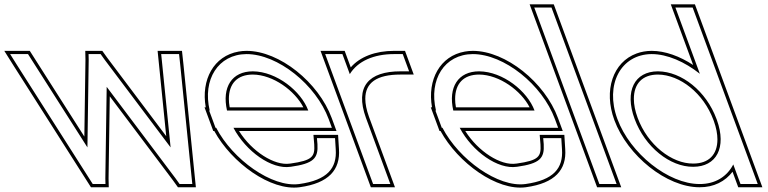

<svg xmlns="http://www.w3.org/2000/svg" viewBox="-254 -834 3564 891"><path d="M-175.6 -533 -207 -583H-124L-104.9 -553L151.7 -150L157.6 -557L157 -583H213L231.6 -557L537.7 -150L497.1 -553L494 -583H577L582.4 -533L635.3 -10L638.4 20H579.4L560.8 -6L241.1 -431L234.8 -6L235.4 20H176.4L157.3 -10ZM-188.2 -525 168.1 35H250.7L249.8 -6.1L255.4 -387L548.7 2.9L571.7 35H655L650.2 -11.5L597.4 -534.6L590.5 -598H477.4L482.1 -551.5L517.4 -202L243.7 -565.9L220.7 -598H141.7L142.6 -556.9L137.4 -200.3L-115.8 -598H-234.1Z M799.5 -321H1176.6C1143.4 -411 1029.9 -502 919.5 -503C822.1 -503 774.9 -429.5 799.5 -321ZM749.3 -241H746.1L731.4 -281L716.6 -321H719.2C685 -464.5 758.4 -582.1 890 -583C1035 -583 1212.4 -441 1271.4 -281L1286.1 -241H1246.1H829.3C887.5 -130.8 1006.7 -46.6 1093.9 -60H1094.9C1202.3 -75 1223.1 -100 1219.2 -165L1216.8 -193H1300.8L1304 -141C1310.1 -54 1265.7 2 1134.4 20C1007.8 37.4 825.4 -94.1 749.3 -241ZM811.8 -336C809.1 -351.2 808.1 -362.5 808.1 -374.8C808.1 -445.9 847.2 -488 919.4 -488C1014.2 -487.1 1114.6 -412.6 1153.7 -336ZM740.3 -226C821.4 -78 1002.2 53.3 1136.4 34.9C1272.1 16.3 1325.7 -46.4 1319 -142L1314.9 -208H1200.5L1204.2 -163.9C1207.6 -107.6 1197.1 -89.6 1093.8 -75H1092.7L1091.6 -74.8C1019.9 -63.8 914.8 -130.9 855.2 -226H1307.6L1285.4 -286.2C1224.5 -451.3 1043.5 -598 890 -598C877.1 -597.9 865 -596.8 853.2 -594.7C738.1 -574.5 678 -464 700.8 -336H695.1L735.7 -226Z M1369.3 -490C1405.9 -549.8 1479.6 -583 1575 -583H1615L1644.5 -503H1604.5C1457.1 -503 1391.5 -432.5 1444.2 -286.8L1446 -282L1460.8 -242L1542.6 -20L1557.4 20H1477.4L1462.6 -20L1380.8 -242L1366 -282C1365.5 -283.3 1365 -284.6 1364.6 -285.9L1269.8 -543L1255 -583H1335L1349.8 -543ZM1373.7 -521.3 1345.5 -598H1233.5L1350.5 -280.7C1351 -279.4 1351.5 -278.1 1351.9 -276.8L1466.9 35H1578.9L1458.3 -291.9C1446.7 -324.1 1441.3 -352 1441.2 -375.3C1440.9 -449.8 1493.8 -488 1604.5 -488H1666L1625.5 -598H1575C1488.5 -598 1416.6 -570.9 1373.7 -521.3Z M1849.5 -321H2226.6C2193.4 -411 2079.9 -502 1969.5 -503C1872.1 -503 1824.9 -429.5 1849.5 -321ZM1799.3 -241H1796.1L1781.4 -281L1766.6 -321H1769.2C1735 -464.5 1808.4 -582.1 1940 -583C2085 -583 2262.4 -441 2321.4 -281L2336.1 -241H2296.1H1879.3C1937.5 -130.8 2056.7 -46.6 2143.9 -60H2144.9C2252.3 -75 2273.1 -100 2269.2 -165L2266.8 -193H2350.8L2354 -141C2360.1 -54 2315.7 2 2184.4 20C2057.8 37.4 1875.4 -94.1 1799.3 -241ZM1861.8 -336C1859.1 -351.2 1858.1 -362.5 1858.1 -374.8C1858.1 -445.9 1897.2 -488 1969.4 -488C2064.2 -487.1 2164.6 -412.6 2203.7 -336ZM1790.3 -226C1871.4 -78 2052.2 53.3 2186.4 34.9C2322.1 16.3 2375.7 -46.4 2369 -142L2364.9 -208H2250.5L2254.2 -163.9C2257.6 -107.6 2247.1 -89.6 2143.8 -75H2142.7L2141.6 -74.8C2069.9 -63.8 1964.8 -130.9 1905.2 -226H2357.6L2335.4 -286.2C2274.5 -451.3 2093.5 -598 1940 -598C1927.1 -597.9 1915 -596.8 1903.2 -594.7C1788.1 -574.5 1728 -464 1750.8 -336H1745.1L1785.7 -226Z M2240.1 -759 2225.3 -799H2305.3L2320.1 -759L2592.6 -20L2607.4 20H2527.4L2512.6 -20ZM2203.8 -814 2516.9 35H2628.9L2315.8 -814Z M2611 -282C2552.4 -441 2626.4 -582 2770 -583C2842.6 -583 2923.7 -547.1 2993.8 -491.5L2895.1 -759L2880.3 -799H2960.3L2975.1 -759L3149.6 -285.7L3151 -282L3247.6 -20L3262.4 20H3182.4L3167.6 -20L3148.9 -70.9C3120.2 -15.1 3065.7 20.5 2992.4 20C2847.4 20 2670 -122 2611 -282ZM2691 -282C2738.9 -152 2855.2 -59 2962.9 -60C3070.6 -60 3119.1 -148.8 3072.8 -277.3L3071 -282C3023.4 -411 2909.9 -502 2799.5 -503C2690.5 -503 2643.4 -411 2691 -282ZM2596.9 -276.8C2657.8 -111.7 2838.9 35 2992.3 35C3058.6 35.5 3111.9 7.4 3145.4 -37L3171.9 35H3283.9L2970.8 -814H2858.8L2962.7 -532.4C2900.8 -572.8 2833.5 -598 2770 -598C2744.8 -597.8 2721.6 -593.7 2700.5 -586C2590.5 -546 2546 -414.8 2596.9 -276.8ZM2705.1 -287.2C2693.1 -319.5 2687.6 -349 2687.5 -374.6C2687.3 -445.6 2726.9 -488 2799.4 -488C2901.7 -487.1 3011 -401.3 3056.9 -276.8L3058.7 -272.1C3070 -240.7 3075.3 -212 3075.3 -187.2C3075.4 -116.6 3035.4 -75 2962.8 -75C2863.5 -74.1 2751.4 -161.6 2705.1 -287.2Z"/></svg>

Font: Nordica Plus
Style: NordicaClassicLightOpOblOl
Weight: 300
Version: Version 1.01